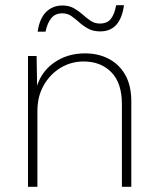

<svg xmlns="http://www.w3.org/2000/svg" viewBox="-20 -714 603 734"><path d="M87 0V-500H120L122 -369L118 -374Q135 -438 186 -474Q237 -510 305 -510Q357 -510 397 -488.5Q437 -467 459.5 -426.5Q482 -386 482 -326V0H446V-316Q446 -397 405.5 -438Q365 -479 300 -479Q252 -479 212 -455Q172 -431 147.5 -388.5Q123 -346 123 -290V0ZM454 -694Q447 -644 424.5 -619Q402 -594 363 -594Q336 -594 317 -604.5Q298 -615 283 -628.5Q268 -642 253 -652.5Q238 -663 218 -663Q191 -663 176 -644.5Q161 -626 154 -593H124Q131 -643 156 -668Q181 -693 219 -693Q244 -693 262.5 -682.5Q281 -672 296 -658.5Q311 -645 326.5 -634.5Q342 -624 362 -624Q390 -624 404 -642Q418 -660 424 -694Z"/></svg>

Font: Kantumruy Pro ExtraLight
Style: Regular
Weight: 250
Version: Version 1.002